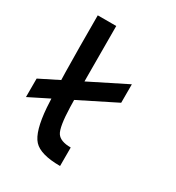

<svg xmlns="http://www.w3.org/2000/svg" viewBox="-204 -1000 1033 1125"><g transform="rotate(30 312.5 -437.5)"><path d="M250 -875Q250 -460.9 253.9 -328.1Q257.8 -195.3 281.2 -160.2Q304.7 -125 375 -125V0Q242.2 0 195.3 -50.8Q148.4 -101.6 136.7 -257.8Q125 -414.1 125 -875ZM0 -250V-375L500 -625V-500Z"/></g></svg>

Font: CraftyPE
Style: Regular
Weight: 400
Designer: Erek Butcher
Foundry: Haunted Coop
Version: Version 0.018;April 4, 2024;FontCreator 15.0.0.2962 64-bit